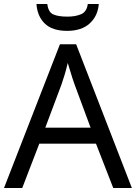

<svg xmlns="http://www.w3.org/2000/svg" viewBox="-20 -938 679 958"><path d="M545 0 459 -221H176L91 0H0L279 -717H360L638 0ZM352 -517Q349 -525 342 -546Q335 -567 328.5 -589.5Q322 -612 318 -624Q311 -593 302 -563.5Q293 -534 287 -517L206 -301H432ZM473 -918Q468 -858 427.5 -821Q387 -784 315 -784Q241 -784 203.5 -820.5Q166 -857 162 -918H216Q221 -877 246 -866Q271 -855 317 -855Q356 -855 384.5 -867Q413 -879 418 -918Z"/></svg>

Font: Noto Sans Nushu
Style: Regular
Weight: 400
Designer: Lisa Huang
Foundry: Lisa Huang
Version: Version 1.003; ttfautohint (v1.8.4.7-5d5b)